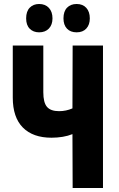

<svg xmlns="http://www.w3.org/2000/svg" viewBox="-20 -942 598 962"><path d="M344 0 343 -270Q321 -261 294 -256.5Q267 -252 238 -252Q145 -252 94.5 -303Q44 -354 44 -453V-714H197V-480Q197 -428 215.5 -406.5Q234 -385 276 -385Q311 -385 343 -399L344 -714H496V0ZM111 -850Q111 -885 129 -903.5Q147 -922 176 -922Q207 -922 225 -902.5Q243 -883 243 -850Q243 -818 225 -799Q207 -780 176 -780Q147 -780 129 -798Q111 -816 111 -850ZM298 -850Q298 -885 316 -903.5Q334 -922 364 -922Q395 -922 412.5 -902.5Q430 -883 430 -850Q430 -818 412.5 -799Q395 -780 364 -780Q333 -780 315.5 -798.5Q298 -817 298 -850Z"/></svg>

Font: Noto Sans ExtraCondensed ExtraBold
Style: Regular
Weight: 800
Width: 2
Designer: Monotype Design Team
Foundry: Monotype Imaging Inc.
Version: Version 2.013; ttfautohint (v1.8.4.7-5d5b)